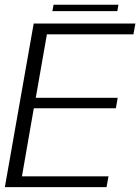

<svg xmlns="http://www.w3.org/2000/svg" viewBox="-31 -772 578 792"><path d="M-11 0H408.5L416.5 -44.5H59.5L108.5 -325.5H447L454.5 -368.5H116.5L162.5 -630.5H519.5L527.5 -675H108ZM185 -726H453L457.5 -752.5H190Z"/></svg>

Font: Anybody UltraCondensed Thin Light
Style: Italic
Weight: 300
Italic angle: -10°
Version: Version 1.111